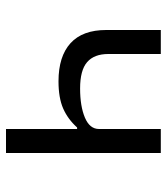

<svg xmlns="http://www.w3.org/2000/svg" viewBox="22 -578 556 640"><g transform="rotate(90 300.0 -258.0)"><path d="M410 -237H405Q377 -206 341.5 -190.5Q306 -175 251 -175Q168 -175 124 -215Q80 -255 80 -334V-516H160V-341Q160 -294 187 -270.5Q214 -247 275 -247Q334 -247 372 -263Q410 -279 410 -310V-516H490V0H410Z"/></g></svg>

Font: Lilex Nerd Font
Style: Regular
Weight: 400
Designer: Mike Abbink, Paul van der Laan, Pieter van Rosmalen, Mikhael Khrustik
Foundry: Mikhael Khrustik
Version: Version 2.400; ttfautohint (v1.8.4.7-5d5b);Nerd Fonts 3.3.0